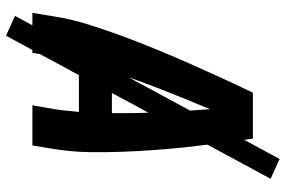

<svg xmlns="http://www.w3.org/2000/svg" viewBox="-176 -688 952 640"><g transform="rotate(90 300.0 -368.0)"><path d="M23 0 35 -74Q44 -130 61.5 -186Q79 -242 99.5 -297.5Q120 -353 142.5 -408Q165 -463 189 -517.5Q213 -572 238 -626.5Q263 -681 289 -735H442Q450 -681 457 -626.5Q464 -572 470 -517.5Q476 -463 480 -408Q484 -353 486 -297.5Q488 -242 487 -186Q486 -130 477 -74L465 0H331L344 -74Q347 -94 349 -114Q351 -134 353 -155H186Q181 -135 176.5 -114.5Q172 -94 168 -74L156 0ZM357 -265Q358 -347 354 -429Q350 -511 344 -592Q310 -511 278 -429.5Q246 -348 219 -265ZM99 88 33 58 510 -824 576 -794Z"/></g></svg>

Font: Iosevka Curly XBdExObl
Style: Regular
Weight: 800
Width: 7
Italic angle: -9°
Monospace: yes
Designer: Belleve Invis
Foundry: Belleve Invis
Version: Version 11.1.0; ttfautohint (v1.8.3)